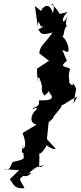

<svg xmlns="http://www.w3.org/2000/svg" viewBox="-49 -805 432 1023"><path d="M342 -251 357 -333 331 -378C361 -332 307 -356 322 -381C322 -365 311 -401 325 -438C309 -453 259 -443 307 -481L283 -539L309 -528C332 -535 296 -617 279 -608C298 -608 285 -663 316 -671C319 -676 288 -641 311 -724C291 -664 266 -697 311 -741C240 -725 294 -723 225 -784C221 -784 249 -795 233 -734C213 -807 169 -758 171 -746L137 -773L152 -666C159 -717 155 -671 179 -654C151 -667 214 -675 153 -647C169 -644 153 -608 231 -632C185 -564 166 -567 160 -521L212 -481L148 -439C151 -466 142 -399 158 -369C144 -389 154 -392 160 -391C192 -318 156 -340 188 -295C243 -343 192 -329 225 -297C237 -270 198 -270 157 -270C163 -254 158 -237 129 -231C112 -204 150 -250 146 -221C120 -205 100 -150 146 -141L71 -96L79 -74C101 0 54 -6 77 -31C49 30 93 2 75 13C77 38 93 43 18 58C5 84 3 107 -29 96L53 102L3 150C22 170 22 204 82 197C51 141 50 153 75 132C111 142 132 98 97 123C155 78 124 94 184 74C146 107 165 64 160 13C164 14 179 10 204 -38C182 -32 247 -2 247 -13L201 -64L211 -160C203 -139 260 -203 230 -175C289 -253 290 -232 257 -259C273 -219 301 -264 363 -290Z"/></svg>

Font: Asimov Aggro
Style: CondIt
Weight: 500
Designer: Google
Version: Version 2.000980; 2014